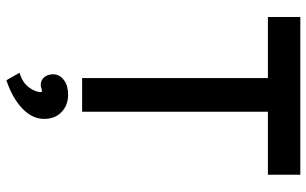

<svg xmlns="http://www.w3.org/2000/svg" viewBox="-204 -536 983 616"><g transform="rotate(90 288.0 -228.5)"><path d="M231 -596H35V-700H541V-596H339V0H231ZM276 132Q276 129 273 129Q270 129 266 130Q253 135 242 131Q232 128 225 117Q218 106 219 89Q221 70 238.5 57.5Q256 45 284 45Q318 45 340 66Q362 87 362 122Q362 160 328.5 192Q295 224 238 243L214 201Q246 191 261 170.5Q276 150 276 132Z"/></g></svg>

Font: Easer Grotesk Variable
Style: Regular
Weight: 400
Designer: Boardeaser, Bonnie Shaver-Troup, Thomas Jockin
Foundry: Lexend
Version: Version 1.001;Glyphs 3.1.2 (3151)